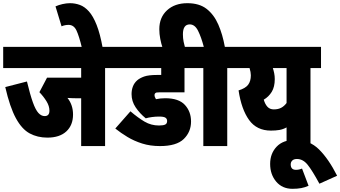

<svg xmlns="http://www.w3.org/2000/svg" viewBox="-20 -916 2134 1204"><path d="M639 -489V0H489V-300H451Q442 -300 429 -300.5Q416 -301 403 -302Q438 -258 438 -198Q438 -131 396 -92Q354 -53 277 -53Q215 -53 166 -79.5Q117 -106 79.5 -175Q42 -244 13 -370L149 -405Q169 -322 186 -274.5Q203 -227 221 -207.5Q239 -188 260 -188Q290 -188 290 -222Q290 -251 271.5 -281Q253 -311 227 -338L275 -429H489V-489H0V-622H705V-489Z M494 -615Q476 -690 459.5 -725Q443 -760 410 -760Q387 -760 366 -751L328 -876Q348 -885 372.5 -890.5Q397 -896 419 -896Q451 -896 481 -885Q511 -874 537.5 -844.5Q564 -815 586 -759.5Q608 -704 624 -615Z M978 -185Q955 -185 933 -182Q911 -179 894 -174Q856 -205 830.5 -243Q805 -281 805 -326Q805 -352 813.5 -374Q822 -396 840 -412Q856 -426 883.5 -436Q911 -446 966 -446H991V-489H693V-622H1213V-489H1137V-337H981Q968 -337 962.5 -336Q957 -335 953 -331Q949 -327 949 -320Q949 -308 958 -294Q972 -297 986 -298.5Q1000 -300 1016 -300Q1101 -300 1139.5 -258Q1178 -216 1178 -154Q1178 -89 1132.5 -44.5Q1087 0 983 0Q922 0 871.5 -16Q821 -32 779.5 -57Q738 -82 703 -110L798 -218Q846 -177 887 -153Q928 -129 977 -129Q1004 -129 1016 -135Q1028 -141 1028 -157Q1028 -171 1017.5 -178Q1007 -185 978 -185Z M1000 -615Q991 -641 985 -672Q979 -703 979 -733Q979 -807 1027.5 -851.5Q1076 -896 1155 -896Q1230 -896 1276 -860Q1322 -824 1349 -762Q1376 -700 1390 -622H1471V-489H1405V0H1255V-489H1201V-622H1258Q1242 -683 1222 -723Q1202 -763 1170 -763Q1127 -763 1127 -701Q1127 -676 1131.5 -654Q1136 -632 1141 -615Z M1993 -622V-489H1927V0H1777V-117Q1755 -105 1732 -101Q1709 -97 1679 -97Q1590 -97 1542 -163.5Q1494 -230 1476 -349Q1519 -362 1536 -384.5Q1553 -407 1553 -444Q1553 -463 1545 -489H1459V-622ZM1634 -291Q1642 -263 1657 -246.5Q1672 -230 1697 -230Q1724 -230 1743 -240Q1762 -250 1777 -270V-489H1691Q1696 -474 1699.5 -456.5Q1703 -439 1703 -420Q1703 -371 1684 -340Q1665 -309 1634 -291Z M1915 249Q1893 259 1869 263.5Q1845 268 1814 268Q1750 268 1712 223Q1674 178 1674 112Q1674 47 1714.5 4Q1755 -39 1831 -39Q1920 -39 1980.5 21Q2041 81 2094 186L1983 236Q1938 153 1909 117Q1880 81 1842 81Q1823 81 1813 90.5Q1803 100 1803 115Q1803 149 1836 149Q1855 149 1874 141Z"/></svg>

Font: Noto Sans Devanagari UI ExtraCondensed Black
Style: Regular
Weight: 900
Width: 2
Designer: Jelle Bosma - Monotype Design Team
Foundry: Monotype Imaging Inc.
Version: Version 2.003